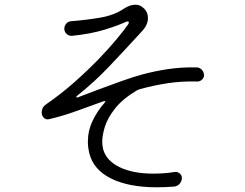

<svg xmlns="http://www.w3.org/2000/svg" viewBox="-20 -777 1040 815"><path d="M720 15Q681 18 646 18Q526 18 451 -19.5Q376 -57 359 -127Q353 -153 353 -175Q353 -222 373 -264Q393 -306 424 -341Q428 -346 426.5 -347.5Q425 -349 419 -347Q358 -325 301 -304.5Q244 -284 188 -271Q175 -268 166 -277Q157 -286 157 -300Q157 -321 174 -333Q238 -377 294.5 -427Q351 -477 397.5 -525Q444 -573 476.5 -612.5Q509 -652 525 -675Q527 -679 527 -681Q527 -688 516 -685Q485 -670 425.5 -651.5Q366 -633 286 -625Q273 -624 263 -633Q253 -642 253 -655Q253 -667 261 -676.5Q269 -686 282 -687Q346 -692 405 -702Q464 -712 504 -739Q519 -749 531.5 -753Q544 -757 554 -757Q571 -757 581.5 -749Q592 -741 596 -736Q608 -721 608 -701Q608 -673 586 -648Q510 -565 444.5 -496Q379 -427 308 -371Q303 -367 304 -364.5Q305 -362 311 -364Q347 -378 396.5 -396.5Q446 -415 496.5 -433Q547 -451 584 -461Q636 -475 692 -483.5Q748 -492 814 -491Q827 -491 836.5 -481Q846 -471 846 -457Q846 -447 837.5 -439Q829 -431 818 -431Q751 -433 690 -423.5Q629 -414 572 -398Q568 -397 562 -394Q500 -357 468 -316Q436 -275 425 -238.5Q414 -202 414 -176Q414 -166 415.5 -157Q417 -148 418 -143Q432 -94 488.5 -67Q545 -40 630 -40Q652 -40 674.5 -41.5Q697 -43 721 -47Q733 -49 742.5 -41Q752 -33 752 -22Q752 -8 743 2.5Q734 13 720 15Z"/></svg>

Font: Kiwi Maru Light
Style: Regular
Weight: 300
Designer: Hiroki-Chan
Version: Version 1.100